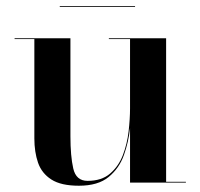

<svg xmlns="http://www.w3.org/2000/svg" viewBox="-20 -582 638 612"><path d="M170.5 -562.5H410.5V-560H170.5ZM204.5 -460V-147.5Q204.5 -84.5 213.5 -45Q222.5 -5.5 259 -5.5Q304 -5.5 331 -28.8Q358 -52 371.8 -88Q385.5 -124 390 -163.8Q394.5 -203.5 394.5 -237V-457.5H327V-460H509.5V-2.5H572.5V0H394.5V-174Q390 -130 375 -87.8Q360 -45.5 326.2 -17.8Q292.5 10 231.5 10Q174.5 10 143.8 -9.8Q113 -29.5 101.2 -63.5Q89.5 -97.5 89.5 -141V-457.5H26.5V-460Z"/></svg>

Font: Bodoni* 72pt Medium
Style: Regular
Weight: 500
Version: Version 2.3